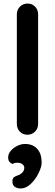

<svg xmlns="http://www.w3.org/2000/svg" viewBox="-20 -760 310 1083"><path d="M134 0Q109 0 92 -17.5Q75 -35 75 -61V-679Q75 -705 92.5 -722.5Q110 -740 136 -740Q161 -740 178 -722.5Q195 -705 195 -679V-61Q195 -35 177.5 -17.5Q160 0 134 0ZM98 303Q76 303 63 293.5Q50 284 50 263Q50 247 58 240.5Q66 234 75.5 231Q85 228 89 226Q117 211 117 186Q117 175 106.5 166.5Q96 158 79 158Q62 158 51 165Q39 160 32.5 152Q26 144 26 128Q26 108 41 90.5Q56 73 78 62.5Q100 52 121 52Q165 52 190 79.5Q215 107 215 158Q215 181 198 216Q181 251 154 277Q127 303 98 303Z"/></svg>

Font: Quicksand
Style: Bold
Weight: 700
Version: Version 3.000